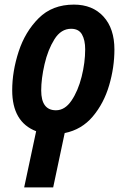

<svg xmlns="http://www.w3.org/2000/svg" viewBox="-20 -574 550 834"><path d="M211 240 261 4Q335 -11 383 -68Q431 -125 454 -203Q477 -281 477 -359Q477 -450 429.5 -502Q382 -554 301 -554Q207 -554 148 -495Q89 -436 61 -350Q33 -264 33 -182Q33 -44 137 -4L85 240ZM159 -181Q159 -232 173.5 -295Q188 -358 216.5 -403.5Q245 -449 289 -449Q322 -449 336 -424.5Q350 -400 350 -360Q350 -302 334.5 -240.5Q319 -179 290.5 -137Q262 -95 223 -95Q159 -95 159 -181Z"/></svg>

Font: Noto Sans UI SemiCondensed
Style: Bold Italic
Weight: 700
Width: 4
Designer: Monotype Design Team
Foundry: Monotype Imaging Inc.
Version: 1.001